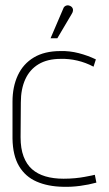

<svg xmlns="http://www.w3.org/2000/svg" viewBox="-20 -706 419 737"><path d="M255 -652Q259 -658 260 -664Q261 -670 258.5 -675Q256 -680 250 -683Q244 -686 238.5 -685.5Q233 -685 228.5 -681.5Q224 -678 222 -671L174 -559H200ZM339 -450 348 -478Q317 -493 282 -502Q247 -511 212 -510Q151 -510 110 -485.5Q69 -461 48.5 -417Q28 -373 28 -316V-174Q29 -109 53 -68.5Q77 -28 120.5 -9Q164 10 222 11Q254 12 287.5 7.5Q321 3 350 -5L344 -35Q341 -34 330.5 -32Q320 -30 304.5 -27Q289 -24 268 -22Q247 -20 224 -20Q185 -20 154.5 -29Q124 -38 103 -56.5Q82 -75 70.5 -105.5Q59 -136 59 -179L60 -313Q60 -364 77 -401.5Q94 -439 128 -459.5Q162 -480 213 -480Q244 -481 276.5 -473.5Q309 -466 339 -450Z"/></svg>

Font: Advent Pro ExtraLight
Style: Regular
Weight: 250
Version: Version 3.000